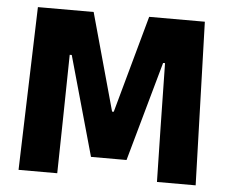

<svg xmlns="http://www.w3.org/2000/svg" viewBox="-48 -694 891 749"><g transform="rotate(5 397.5 -319.5)"><path d="M50.9 0 70.8 -639H289.1L394.6 -258.1H401.1L506.5 -639H724.5L744.4 0H592.9L588.5 -209.5L583.9 -464.5H576.3L467.2 -75H328L218.6 -464.5H210.6L206.3 -209L202.4 0Z"/></g></svg>

Font: Anek Bangla Medium
Style: Regular
Weight: 500
Designer: Sulekha Rajkumar (Bangla), Yesha Goshar (Latin)
Foundry: Ek Type
Version: Version 1.003